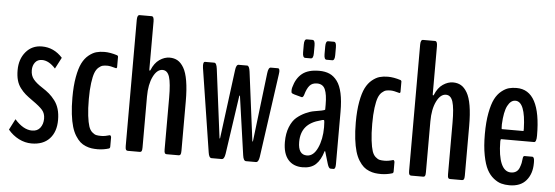

<svg xmlns="http://www.w3.org/2000/svg" viewBox="-47 -843 2858 989"><g transform="rotate(5 1381.5 -348.0)"><path d="M141.1 5.4Q107.4 5.4 75.4 -10.7Q43.5 -26.9 19.5 -55.7L48.3 -111.8Q92.8 -61 138.2 -61Q166 -61 180.4 -80.3Q194.8 -99.6 194.8 -127.4Q194.8 -154.3 179.9 -171.6Q165 -189 126.5 -215.8Q103.5 -231.9 89.6 -243.9Q75.7 -255.9 62.5 -273.4Q49.3 -291 43.2 -313.2Q37.1 -335.4 37.1 -364.7Q37.1 -421.9 68.8 -459.5Q100.6 -497.1 151.9 -497.1Q213.9 -497.1 258.3 -447.8L228 -389.6Q193.4 -427.7 158.2 -427.7Q135.3 -427.7 122.6 -411.4Q109.9 -395 109.9 -370.6Q109.9 -343.3 125 -324.5Q140.1 -305.7 170.9 -286.1Q192.9 -272 208.3 -258.8Q223.6 -245.6 238 -226.8Q252.4 -208 259.8 -183.1Q267.1 -158.2 267.1 -127Q267.1 -65.4 234.1 -30Q201.2 5.4 141.1 5.4Z M483.9 5.4Q466.3 5.4 451.9 3.4Q437.5 1.5 421.1 -5.1Q404.8 -11.7 392.3 -22.7Q379.9 -33.7 367.7 -53Q355.5 -72.3 347.7 -98.6Q339.8 -125 335.2 -163.1Q330.6 -201.2 330.6 -248.5Q330.6 -309.6 338.9 -355.2Q347.2 -400.9 360.6 -427.5Q374 -454.1 393.8 -470.2Q413.6 -486.3 432.6 -491.7Q451.7 -497.1 475.1 -497.1Q504.9 -497.1 540.5 -485.8Q542.5 -485.4 544.4 -482.9Q546.4 -480.5 546.4 -478.5V-426.8Q546.9 -423.3 544.9 -420.7Q543 -418 540.5 -418.9Q510.7 -427.7 495.6 -427.7Q481.4 -427.7 471.7 -425.3Q461.9 -422.9 450.4 -412.8Q439 -402.8 431.9 -384.3Q424.8 -365.7 420.2 -331.3Q415.5 -296.9 415.5 -248.5Q415.5 -197.8 419.9 -162.4Q424.3 -127 430.7 -107.9Q437 -88.9 448.5 -78.9Q460 -68.8 469.7 -66.7Q479.5 -64.5 495.6 -64.5Q515.1 -64.5 540.5 -72.3Q542.5 -71.8 544.7 -68.4Q546.9 -64.9 546.9 -62V-13.7Q546.9 -5.4 540.5 -3.4Q513.7 4.9 483.9 5.4Z M638.7 0Q632.3 0 629.2 -4.6Q626 -9.3 626 -23.9V-675.8Q626 -701.7 638.7 -701.7H700.7Q712.9 -701.7 712.9 -675.8V-428.7Q712.9 -421.4 715.3 -421.4Q716.8 -421.4 718.8 -424.3Q733.9 -461.9 759.8 -479.5Q785.6 -497.1 812 -497.1Q835.9 -497.1 853.5 -486.8Q871.1 -476.6 885.3 -452.6Q899.4 -428.7 906.7 -385.5Q914.1 -342.3 914.1 -280.3V-23.9Q914.1 -9.3 910.9 -4.6Q907.7 0 901.9 0H839.4Q833 0 830.1 -4.6Q827.1 -9.3 827.1 -23.9V-290.5Q827.1 -365.7 816.9 -398.2Q806.6 -430.7 781.2 -430.7Q752.4 -430.7 732.7 -390.4Q712.9 -350.1 712.9 -287.1V-23.9Q712.9 -9.3 710 -4.6Q707 0 701.2 0Z M1071.8 0Q1058.6 0 1054.7 -27.8L987.3 -459.5Q986.3 -468.3 986.3 -472.2Q986.3 -491.2 994.6 -491.2H1043Q1054.7 -491.2 1058.6 -460.9L1103.5 -108.4Q1103.5 -108.4 1105 -104Q1106.9 -104 1106.9 -107.9L1152.8 -461.4Q1156.2 -491.2 1168.9 -491.2H1212.9Q1224.1 -491.2 1228 -461.4L1273.4 -107.4Q1273.4 -103.5 1275.4 -103.5Q1276.4 -103.5 1276.9 -107.4L1319.3 -460.9Q1322.8 -491.2 1335.4 -491.2H1373Q1380.9 -491.2 1380.9 -473.6Q1380.9 -467.3 1379.4 -460L1318.8 -27.8Q1314.5 0 1301.3 0H1250Q1236.8 0 1232.9 -28.8L1189.9 -330.6Q1189.9 -334 1188.5 -334Q1187 -334 1186 -330.6L1142.1 -28.8Q1137.7 0 1124.5 0Z M1507.3 -556.6Q1494.1 -556.6 1494.1 -584.5V-624.5Q1494.1 -652.3 1507.3 -652.3H1536.6Q1549.8 -652.3 1549.8 -624.5V-584.5Q1549.8 -556.6 1536.6 -556.6ZM1617.7 -556.6Q1605 -556.6 1605 -584.5V-624.5Q1605 -652.3 1617.7 -652.3H1647.5Q1660.2 -652.3 1660.2 -624.5V-584.5Q1660.2 -556.6 1647.5 -556.6ZM1542.5 5.9Q1494.1 5.9 1467.5 -25.4Q1440.9 -56.6 1440.9 -116.2Q1440.9 -160.6 1454.3 -193.8Q1467.8 -227.1 1488 -244.1Q1508.3 -261.2 1532.7 -272.5Q1557.1 -283.7 1578.1 -287.1Q1599.1 -290.5 1615 -293.7Q1630.9 -296.9 1633.3 -300.3V-326.2Q1633.3 -378.4 1621.8 -404.5Q1610.4 -430.7 1580.1 -430.7Q1554.7 -430.7 1541.3 -414.8Q1527.8 -398.9 1518.6 -366.2Q1514.2 -352.5 1506.8 -353.5Q1455.6 -366.2 1455.1 -370.1Q1452.1 -371.6 1451.9 -381.3Q1451.7 -391.1 1454.1 -399.4Q1466.8 -447.3 1497.6 -471.9Q1528.3 -496.6 1585.4 -496.6Q1616.2 -496.6 1638.9 -486.6Q1661.6 -476.6 1678.7 -453.6Q1695.8 -430.7 1704.3 -391.4Q1712.9 -352.1 1712.9 -295.4V-24.4Q1712.9 0.5 1702.6 0.5H1687Q1678.2 0.5 1671.4 -21Q1670.4 -25.9 1661.9 -52.7Q1653.3 -79.6 1652.3 -85Q1651.9 -86.4 1651.1 -86.9Q1650.4 -87.4 1649.4 -86.9Q1648.4 -86.4 1648.4 -85Q1635.3 -40 1610.6 -17.1Q1585.9 5.9 1542.5 5.9ZM1559.6 -56.6Q1593.8 -56.6 1614.5 -101.6Q1635.3 -146.5 1635.3 -209Q1635.3 -246.1 1630.9 -246.1Q1622.1 -246.1 1616.2 -243.2Q1563.5 -230 1538.8 -200.2Q1514.2 -170.4 1514.2 -122.6Q1514.2 -56.6 1559.6 -56.6Z M1949.2 5.4Q1931.6 5.4 1917.2 3.4Q1902.8 1.5 1886.5 -5.1Q1870.1 -11.7 1857.7 -22.7Q1845.2 -33.7 1833 -53Q1820.8 -72.3 1813 -98.6Q1805.2 -125 1800.5 -163.1Q1795.9 -201.2 1795.9 -248.5Q1795.9 -309.6 1804.2 -355.2Q1812.5 -400.9 1825.9 -427.5Q1839.4 -454.1 1859.1 -470.2Q1878.9 -486.3 1897.9 -491.7Q1917 -497.1 1940.4 -497.1Q1970.2 -497.1 2005.9 -485.8Q2007.8 -485.4 2009.8 -482.9Q2011.7 -480.5 2011.7 -478.5V-426.8Q2012.2 -423.3 2010.3 -420.7Q2008.3 -418 2005.9 -418.9Q1976.1 -427.7 1960.9 -427.7Q1946.8 -427.7 1937 -425.3Q1927.2 -422.9 1915.8 -412.8Q1904.3 -402.8 1897.2 -384.3Q1890.1 -365.7 1885.5 -331.3Q1880.9 -296.9 1880.9 -248.5Q1880.9 -197.8 1885.3 -162.4Q1889.6 -127 1896 -107.9Q1902.3 -88.9 1913.8 -78.9Q1925.3 -68.8 1935.1 -66.7Q1944.8 -64.5 1960.9 -64.5Q1980.5 -64.5 2005.9 -72.3Q2007.8 -71.8 2010 -68.4Q2012.2 -64.9 2012.2 -62V-13.7Q2012.2 -5.4 2005.9 -3.4Q1979 4.9 1949.2 5.4Z M2104 0Q2097.7 0 2094.5 -4.6Q2091.3 -9.3 2091.3 -23.9V-675.8Q2091.3 -701.7 2104 -701.7H2166Q2178.2 -701.7 2178.2 -675.8V-428.7Q2178.2 -421.4 2180.7 -421.4Q2182.1 -421.4 2184.1 -424.3Q2199.2 -461.9 2225.1 -479.5Q2251 -497.1 2277.3 -497.1Q2301.3 -497.1 2318.8 -486.8Q2336.4 -476.6 2350.6 -452.6Q2364.7 -428.7 2372.1 -385.5Q2379.4 -342.3 2379.4 -280.3V-23.9Q2379.4 -9.3 2376.2 -4.6Q2373 0 2367.2 0H2304.7Q2298.3 0 2295.4 -4.6Q2292.5 -9.3 2292.5 -23.9V-290.5Q2292.5 -365.7 2282.2 -398.2Q2272 -430.7 2246.6 -430.7Q2217.8 -430.7 2198 -390.4Q2178.2 -350.1 2178.2 -287.1V-23.9Q2178.2 -9.3 2175.3 -4.6Q2172.4 0 2166.5 0Z M2728 -118.2Q2728 -64 2698.7 -29.3Q2669.4 5.4 2611.8 5.4Q2588.9 5.4 2569.8 0.2Q2550.8 -4.9 2530.3 -21Q2509.8 -37.1 2495.6 -63.7Q2481.4 -90.3 2472.4 -137Q2463.4 -183.6 2463.4 -246.1Q2463.4 -309.1 2472.2 -355.7Q2481 -402.3 2494.6 -429Q2508.3 -455.6 2528.1 -471.4Q2547.9 -487.3 2565.9 -492.2Q2584 -497.1 2606 -497.1Q2731.9 -497.1 2731.9 -261.7Q2731.9 -227.5 2719.7 -227.5H2549.8Q2545.9 -227.5 2545.9 -215.3Q2546.4 -141.1 2563.7 -101.1Q2581.1 -61 2614.3 -61Q2630.4 -61 2641.4 -68.4Q2652.3 -75.7 2657.7 -89.8Q2663.1 -104 2665.3 -114.5Q2667.5 -125 2668.9 -140.6Q2670.4 -151.4 2677.2 -151.4H2716.8Q2728 -151.4 2728 -126ZM2548.3 -279.3H2660.2Q2661.1 -279.3 2661.1 -291.5Q2657.2 -431.2 2605.5 -431.2Q2581.5 -431.2 2565.4 -400.4Q2549.3 -369.6 2546.4 -303.7Q2546.4 -279.3 2548.3 -279.3Z"/></g></svg>

Font: BenchNine
Style: Bold
Weight: 700
Version: Version 1 ; ttfautohint (v0.92.18-e454-dirty) -l 8 -r 50 -G 